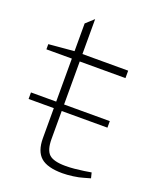

<svg xmlns="http://www.w3.org/2000/svg" viewBox="-125 -720 653 801"><g transform="rotate(20 201.5 -319.5)"><path d="M11 -237V-266H361V-237ZM249 6Q182 6 152.5 -20Q123 -46 123 -104V-457H10V-480L123 -490V-613L158 -645V-490H361V-457H158V-113Q158 -64 178 -45.5Q198 -27 251 -27Q271 -27 291 -29Q311 -31 332 -34L363 -39L369 -15L341 -7Q322 -1 295.5 2.5Q269 6 249 6Z"/></g></svg>

Font: REM Thin
Style: Regular
Weight: 250
Designer: Octavio Pardo
Foundry: Ashler Design
Version: Version 1.005;gftools[0.9.28]